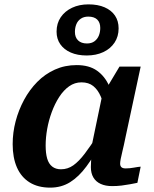

<svg xmlns="http://www.w3.org/2000/svg" viewBox="-20 -847 704 879"><path d="M505 -352 461 -335Q454 -376 441 -406Q428 -436 407 -453Q386 -470 353 -470Q322 -470 296.5 -452Q271 -434 251 -403Q231 -372 217 -334Q203 -296 196 -256.5Q189 -217 189 -181Q189 -145 196 -121Q203 -97 219 -84.5Q235 -72 259 -72Q290 -72 315.5 -90Q341 -108 368 -143.5Q395 -179 428 -231L446 -198Q411 -133 376 -85.5Q341 -38 301 -13Q261 12 210 12Q154 12 115.5 -12Q77 -36 57.5 -80.5Q38 -125 38 -187Q38 -240 51.5 -291.5Q65 -343 90 -389.5Q115 -436 150.5 -472Q186 -508 231.5 -528.5Q277 -549 331 -549Q388 -549 424 -523.5Q460 -498 479.5 -454Q499 -410 505 -352ZM624 -542 554 -216Q547 -181 541 -157Q535 -133 532.5 -119Q530 -105 530 -98Q530 -87 536 -81.5Q542 -76 555 -76Q574 -76 592.5 -79.5Q611 -83 624 -84L609 -10Q594 -7 575.5 -3.5Q557 0 536.5 2.5Q516 5 493 5Q463 5 441 -5Q419 -15 407.5 -34.5Q396 -54 396 -82Q396 -91 397 -109Q398 -127 401 -151L392 -142L449 -416L457 -425L527 -542ZM384 -771Q364 -771 350 -761.5Q336 -752 329.5 -736Q323 -720 323 -701Q323 -676 337.5 -662Q352 -648 378 -648Q399 -648 412.5 -658Q426 -668 432.5 -684Q439 -700 439 -719Q439 -744 425 -757.5Q411 -771 384 -771ZM523 -717Q523 -680 504.5 -652Q486 -624 453 -608.5Q420 -593 377 -593Q335 -593 304 -606.5Q273 -620 256 -644.5Q239 -669 239 -702Q239 -740 258 -768Q277 -796 310 -811.5Q343 -827 385 -827Q428 -827 459 -813.5Q490 -800 506.5 -775.5Q523 -751 523 -717Z"/></svg>

Font: Roboto Serif SemiBold
Style: Italic
Weight: 600
Italic angle: -10°
Version: Version 1.007